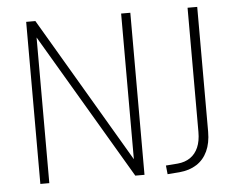

<svg xmlns="http://www.w3.org/2000/svg" viewBox="-51 -766 1029 832"><g transform="rotate(-5 463.5 -349.5)"><path d="M92 0V-705H132L517 -51H505V-705H545V0H505L119 -654H131V0ZM645 6 641 -32 693 -36Q725 -39 747.5 -54.5Q770 -70 782 -97.5Q794 -125 794 -165V-705H836V-162Q836 -113 819.5 -77.5Q803 -42 772 -22Q741 -2 697 2Z"/></g></svg>

Font: Nunito Sans 10pt Condensed ExtraLight
Style: Regular
Weight: 250
Width: 3
Designer: Vernon Adams
Foundry: Vernon Adams
Version: Version 3.101;gftools[0.9.27]